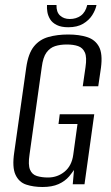

<svg xmlns="http://www.w3.org/2000/svg" viewBox="-20 -737 443 768"><path d="M150 11Q114 11 85 1.5Q56 -8 42 -38Q28 -68 37 -128L85 -467Q93 -523 115.5 -551Q138 -579 173.5 -589Q209 -599 253 -599Q297 -599 329 -588.5Q361 -578 376 -550Q391 -522 384 -467L373 -392H311L322 -468Q328 -508 319.5 -527Q311 -546 292.5 -552.5Q274 -559 247 -559Q221 -559 200.5 -552.5Q180 -546 166 -527Q152 -508 147 -468L98 -118Q92 -78 100 -58.5Q108 -39 127.5 -33Q147 -27 172 -27Q210 -27 238.5 -50.5Q267 -74 273 -118L290 -241H214L219 -280H357L318 0H271L276 -57Q271 -50 266 -43.5Q261 -37 257 -32Q240 -12 214 -0.5Q188 11 150 11ZM253 -628Q225 -628 207 -637Q189 -646 180.5 -660Q172 -674 169.5 -689Q167 -704 168 -717H206Q205 -689 220 -675Q235 -661 259 -661Q285 -661 303.5 -674.5Q322 -688 329 -717H366Q362 -697 349 -676.5Q336 -656 312.5 -642Q289 -628 253 -628Z"/></svg>

Font: Alumni Sans
Style: Italic
Weight: 400
Italic angle: -8°
Version: Version 1.016